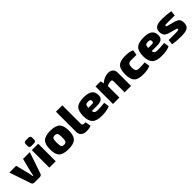

<svg xmlns="http://www.w3.org/2000/svg" viewBox="391 -2281 3853 3853"><g transform="rotate(-45 2317.5 -354.0)"><path d="M582 -497 428 -43Q413 0 370 0H214Q169 0 156 -43L2 -497H194L268 -206Q274 -178 285 -115H298Q301 -130 307 -160.5Q313 -191 316 -206L390 -497Z M690 -721H769Q821 -721 821 -667V-615Q821 -562 769 -562H690Q637 -562 637 -615V-667Q637 -721 690 -721ZM820 0H639V-497H820Z M1175 -511Q1322 -511 1382.5 -451.5Q1443 -392 1443 -248Q1443 -105 1382.5 -46.5Q1322 12 1175 12Q1028 12 967.5 -46.5Q907 -105 907 -248Q907 -392 968 -451.5Q1029 -511 1175 -511ZM1175 -383Q1128 -383 1113 -356.5Q1098 -330 1098 -248Q1098 -167 1113 -141Q1128 -115 1175 -115Q1221 -115 1236.5 -141Q1252 -167 1252 -248Q1252 -330 1236.5 -356.5Q1221 -383 1175 -383Z M1708 -700V-173Q1708 -130 1761 -130H1797L1818 -10Q1778 13 1684 13Q1611 13 1569 -23.5Q1527 -60 1527 -125V-700Z M2194 -201H2045Q2052 -160 2073.5 -144.5Q2095 -129 2143 -129Q2234 -129 2338 -141L2354 -30Q2271 12 2123 12Q1976 12 1913.5 -50Q1851 -112 1851 -246Q1851 -392 1912.5 -451.5Q1974 -511 2120 -511Q2251 -511 2309 -467.5Q2367 -424 2368 -335Q2369 -265 2329 -233Q2289 -201 2194 -201ZM2041 -295H2143Q2174 -295 2183.5 -304.5Q2193 -314 2193 -339Q2193 -368 2178 -378Q2163 -388 2125 -388Q2078 -389 2061 -371Q2044 -353 2041 -295Z M2591 -497 2606 -424Q2708 -511 2814 -511Q2885 -511 2921.5 -475.5Q2958 -440 2958 -372V0H2776V-315Q2776 -339 2767 -348Q2758 -357 2735 -357Q2692 -357 2628 -331V0H2446V-497Z M3485 -141 3502 -26Q3425 12 3296 12Q3154 12 3096 -46.5Q3038 -105 3038 -249Q3038 -393 3096.5 -452Q3155 -511 3298 -511Q3419 -511 3494 -477L3476 -364L3329 -365Q3271 -365 3250 -341Q3229 -317 3229 -249Q3229 -181 3250 -157Q3271 -133 3329 -133Q3416 -133 3485 -141Z M3893 -201H3744Q3751 -160 3772.5 -144.5Q3794 -129 3842 -129Q3933 -129 4037 -141L4053 -30Q3970 12 3822 12Q3675 12 3612.5 -50Q3550 -112 3550 -246Q3550 -392 3611.5 -451.5Q3673 -511 3819 -511Q3950 -511 4008 -467.5Q4066 -424 4067 -335Q4068 -265 4028 -233Q3988 -201 3893 -201ZM3740 -295H3842Q3873 -295 3882.5 -304.5Q3892 -314 3892 -339Q3892 -368 3877 -378Q3862 -388 3824 -388Q3777 -389 3760 -371Q3743 -353 3740 -295Z M4366 -178 4250 -210Q4177 -231 4150.5 -267.5Q4124 -304 4124 -367Q4124 -441 4174.5 -476Q4225 -511 4346 -511Q4490 -509 4589 -490L4578 -380Q4512 -381 4384 -381Q4326 -381 4313 -378.5Q4300 -376 4300 -360Q4300 -357 4300.5 -354Q4301 -351 4302.5 -349Q4304 -347 4305.5 -345.5Q4307 -344 4310 -343L4316 -340Q4319 -338 4324.5 -336.5Q4330 -335 4334.5 -334Q4339 -333 4347 -331Q4355 -329 4361 -327L4481 -295Q4549 -276 4579 -243.5Q4609 -211 4609 -148Q4609 -57 4556 -23Q4503 11 4374 11Q4247 11 4132 -8L4143 -118Q4153 -118 4216 -117.5Q4279 -117 4318 -117Q4392 -117 4412.5 -121.5Q4433 -126 4433 -143Q4433 -147 4432 -150Q4431 -153 4428 -156Q4425 -159 4422.5 -160.5Q4420 -162 4413.5 -164Q4407 -166 4401.5 -167.5Q4396 -169 4385.5 -172Q4375 -175 4366 -178Z"/></g></svg>

Font: Ezarion Extra Bold
Style: Regular
Weight: 800
Designer: Natanael Gama
Version: Version 1.001;PS 001.001;hotconv 1.0.70;makeotf.lib2.5.58329